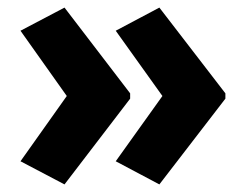

<svg xmlns="http://www.w3.org/2000/svg" viewBox="-20 -530 646 506"><path d="M574 -270 400 -44 285 -105 408 -277 285 -449 400 -510 574 -284ZM323 -270 150 -44 34 -105 156 -277 34 -449 150 -510 323 -284Z"/></svg>

Font: Noto Sans Lao UI SemCond ExtBd
Style: Regular
Weight: 800
Width: 4
Designer: Monotype Design Team
Foundry: Monotype Imaging Inc.
Version: Version 2.000; ttfautohint (v1.8.4.7-5d5b)